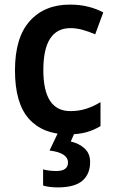

<svg xmlns="http://www.w3.org/2000/svg" viewBox="-20 -573 497 833"><path d="M276 10Q166 10 105.5 -57.5Q45 -125 45 -268Q45 -410 109 -481.5Q173 -553 283 -553Q328 -553 364.5 -543.5Q401 -534 428 -519L393 -424Q366 -436 338.5 -443.5Q311 -451 286 -451Q168 -451 168 -269Q168 -91 285 -91Q323 -91 355 -101.5Q387 -112 416 -130V-26Q387 -8 353.5 1Q320 10 276 10ZM371 130Q371 182 337.5 211Q304 240 231 240Q193 240 167 232V162Q195 169 224 169Q275 169 275 132Q275 90 195 80L233 0H305L287 41Q323 49 347 71Q371 93 371 130Z"/></svg>

Font: Noto Sans Devanagari SemiCondensed SemiBold
Style: Regular
Weight: 600
Width: 4
Designer: Jelle Bosma - Monotype Design Team
Foundry: Monotype Imaging Inc.
Version: Version 2.004; ttfautohint (v1.8.4.7-5d5b)